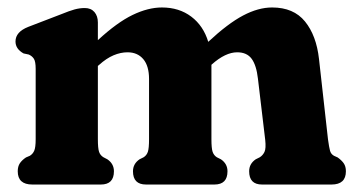

<svg xmlns="http://www.w3.org/2000/svg" viewBox="-20 -494 952 514"><path d="M242 -434V-386.5Q293.5 -434 335 -454Q376.5 -474 413.5 -474Q459.5 -474 492 -449.5Q524.5 -425 537.5 -382Q590 -431 630.8 -452.5Q671.5 -474 708.5 -474Q766 -474 796.5 -436.5Q827 -399 834 -336L858 -121.5Q861 -99.5 863.5 -90.5Q866 -81.5 874 -77L884 -72.5Q894.5 -65 900.2 -56.8Q906 -48.5 906 -35.5Q906 0 867.5 0H681.5Q647 0 647 -35.5Q647 -55.5 664.5 -67.5L675.5 -73Q683.5 -78 688 -87.2Q692.5 -96.5 690 -119.5L670.5 -283.5Q666.5 -319 653.8 -336.5Q641 -354 615 -354Q583.5 -354 547 -321.5L546 -320.5V-121.5Q546 -97 549.2 -87.5Q552.5 -78 560.5 -73L571.5 -67.5Q589 -55.5 589 -35.5Q589 0 554 0H371Q336 0 336 -35.5Q336 -55.5 353.5 -67.5L364.5 -73Q372.5 -78 375.8 -87.5Q379 -97 379 -121.5V-282.5Q379 -317.5 363.5 -335.8Q348 -354 321.5 -354Q303 -354 284 -346Q265 -338 245 -320L242 -317.5V-121.5Q242 -97 245.2 -87.5Q248.5 -78 257 -73L267.5 -67.5Q285 -55.5 285 -35.5Q285 0 250 0H66.5Q27.5 0 27.5 -35.5Q27.5 -48.5 33.2 -57Q39 -65.5 49.5 -72.5L60 -77Q67.5 -81.5 71.5 -90.2Q75.5 -99 75.5 -121.5V-309.5Q75.5 -329 70.8 -336.5Q66 -344 57 -348L43 -351Q21.5 -363 21.5 -383Q21.5 -408.5 55.5 -422L144 -456Q166 -465 179.8 -468.8Q193.5 -472.5 207 -472.5Q223.5 -472.5 232.8 -461.8Q242 -451 242 -434Z"/></svg>

Font: Fraunces 72pt S100
Style: Bold
Weight: 700
Version: Version 1.000; ttfautohint (v1.8.3)